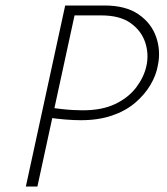

<svg xmlns="http://www.w3.org/2000/svg" viewBox="-20 -678 607 698"><path d="M274 -241Q249 -241 217.5 -243.5Q186 -246 153 -251L160 -287Q183 -284 204.5 -281.5Q226 -279 246 -278Q266 -277 281 -277Q351 -277 399 -300Q447 -323 475 -360Q503 -397 512 -437Q522 -481 508 -523.5Q494 -566 455 -594Q416 -622 348 -622H251L116 0H74L217 -658H360Q437 -658 483.5 -626Q530 -594 547.5 -544Q565 -494 554 -441Q548 -405 527 -369.5Q506 -334 471.5 -304.5Q437 -275 387.5 -258Q338 -241 274 -241Z"/></svg>

Font: Ysabeau Infant ExtraLight
Style: Italic
Weight: 250
Italic angle: -12°
Designer: Christian Thalmann (Catharsis Fonts)
Version: Version 2.001;gftools[0.9.30]; featfreeze: ss01,ss02,lnum